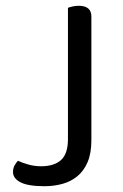

<svg xmlns="http://www.w3.org/2000/svg" viewBox="-20 -633 425 664"><path d="M215 -606Q220 -608 230.5 -610.5Q241 -613 252 -613Q296 -613 296 -576V-148Q296 -103 283 -72.5Q270 -42 247.5 -23.5Q225 -5 195.5 3Q166 11 134 11Q77 11 51 -2.5Q25 -16 25 -38Q25 -52 31 -62Q37 -72 42 -77Q57 -70 78 -64Q99 -58 122 -58Q167 -58 191 -79.5Q215 -101 215 -152V-606Z"/></svg>

Font: Baloo Thambi 2
Style: Regular
Weight: 400
Designer: Aadarsh Rajan and Ek Type
Foundry: Ek Type
Version: Version 1.640;hotconv 1.0.111;makeotfexe 2.5.65597; ttfautoh